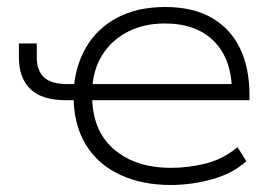

<svg xmlns="http://www.w3.org/2000/svg" viewBox="-20 -520 775 548"><path d="M467 8Q385 8 322 -21.5Q259 -51 224.5 -108Q190 -165 190 -246L200 -234H168Q100 -234 67 -265.5Q34 -297 34 -356V-396H85V-355Q85 -319 105.5 -299.5Q126 -280 173 -280H202L190 -260Q194 -330 225.5 -384.5Q257 -439 314.5 -469.5Q372 -500 451 -500Q532 -500 585.5 -468.5Q639 -437 665.5 -381Q692 -325 692 -250V-234H234L243 -247Q243 -148 304.5 -94.5Q366 -41 468 -41Q519 -41 568 -53.5Q617 -66 658 -100L683 -60Q645 -25 586 -8.5Q527 8 467 8ZM450 -453Q392 -453 346 -430Q300 -407 272.5 -364Q245 -321 243 -261L230 -280H668L642 -257Q642 -350 591.5 -401.5Q541 -453 450 -453Z"/></svg>

Font: Nunito Sans 7pt SemiExpanded ExtraLight
Style: Regular
Weight: 250
Width: 6
Designer: Vernon Adams
Foundry: Vernon Adams
Version: Version 3.101;gftools[0.9.27]